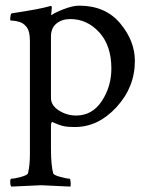

<svg xmlns="http://www.w3.org/2000/svg" viewBox="-20 -446 539 686"><path d="M262.7 -425.8Q356.4 -425.8 409.2 -362.8Q461.9 -299.8 461.9 -228.5Q461.9 -134.8 396.5 -63.5Q331.1 7.8 248 7.8Q233.4 7.8 222.2 6.8Q210.9 5.9 202.1 3.4Q193.4 1 188.5 -1Q183.6 -2.9 175.8 -6.3Q168 -9.8 166 -10.7Q162.1 -5.9 162.1 2V85.9Q162.1 142.6 169.9 172.9Q171.9 179.7 195.3 186Q218.8 192.4 228.5 192.4Q231.4 192.4 232.4 204.6Q233.4 216.8 231.4 220.7Q133.8 215.8 127 215.8Q121.1 215.8 20.5 220.7Q16.6 216.8 16.6 204.6Q16.6 192.4 20.5 192.4Q32.2 192.4 55.2 186Q78.1 179.7 80.1 172.9Q86.9 144.5 86.9 104.5V-298.8Q86.9 -336.9 73.2 -351.6Q63.5 -363.3 49.3 -367.7Q35.2 -372.1 25.9 -372.1Q16.6 -372.1 16.6 -374Q16.6 -397.5 22.5 -398.4Q126 -414.1 157.2 -423.8Q158.2 -423.8 160.2 -424.3Q162.1 -424.8 162.1 -424.8Q165 -424.8 165 -419.4Q165 -414.1 164.1 -406.2Q163.1 -398.4 163.1 -397.5V-391.6Q176.8 -401.4 208.5 -413.6Q240.2 -425.8 262.7 -425.8ZM231.4 -377.9Q201.2 -377.9 181.6 -361.8Q162.1 -345.7 162.1 -315.4V-95.7Q162.1 -69.3 190.4 -51.3Q218.8 -33.2 252 -33.2Q309.6 -33.2 343.8 -85Q377.9 -136.7 377.9 -201.2Q377.9 -283.2 334.5 -330.6Q291 -377.9 231.4 -377.9Z"/></svg>

Font: Crimson Text
Style: Roman
Weight: 400
Version: Version 0.13